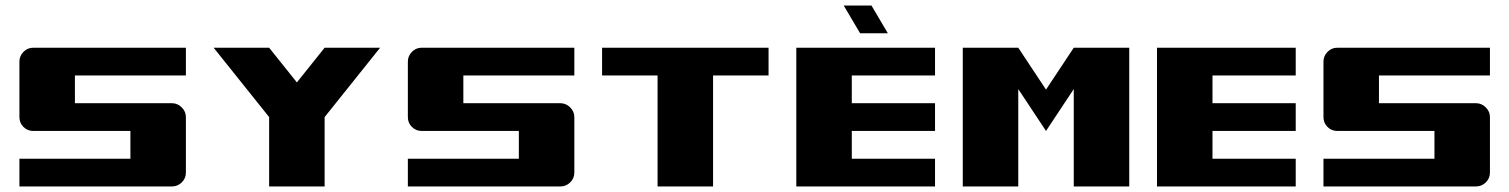

<svg xmlns="http://www.w3.org/2000/svg" viewBox="-20 -672 5440 692"><path d="M650 -500V-400H250V-300H600Q620 -300 635 -285Q650 -270 650 -250V-50Q650 -29 635 -14.5Q620 0 600 0H50V-100H450V-200H100Q79 -200 64.5 -214.5Q50 -229 50 -250V-450Q50 -470 64.5 -485Q79 -500 100 -500Z M750 -500H950L1050 -375L1150 -500H1350L1150 -250V0H950V-250Z M2050 -500V-400H1650V-300H2000Q2020 -300 2035 -285Q2050 -270 2050 -250V-50Q2050 -29 2035 -14.5Q2020 0 2000 0H1450V-100H1850V-200H1500Q1479 -200 1464.5 -214.5Q1450 -229 1450 -250V-450Q1450 -470 1464.5 -485Q1479 -500 1500 -500Z M2150 -500H2750V-400H2550V0H2350V-400H2150Z M2850 -500H3350V-400H3050V-300H3350V-200H3050V-100H3350V0H2850ZM3021 -652H3121L3180 -552H3080Z M3850 -500H4050V0H3850V-351L3750 -200L3650 -351V0H3450V-500H3650L3750 -349Z M4150 -500H4650V-400H4350V-300H4650V-200H4350V-100H4650V0H4150Z M5350 -500V-400H4950V-300H5300Q5320 -300 5335 -285Q5350 -270 5350 -250V-50Q5350 -29 5335 -14.5Q5320 0 5300 0H4750V-100H5150V-200H4800Q4779 -200 4764.5 -214.5Q4750 -229 4750 -250V-450Q4750 -470 4764.5 -485Q4779 -500 4800 -500Z"/></svg>

Font: Tokeely Brookings
Style: Regular
Weight: 400
Designer: Peter Wiegel
Foundry: Peter Wiegel
Version: Version 2.001